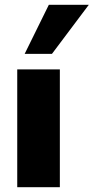

<svg xmlns="http://www.w3.org/2000/svg" viewBox="-20 -782 391 802"><path d="M52 0V-492H230V0ZM83 -557 184 -762H351L197 -557Z"/></svg>

Font: Nunito Sans Black
Style: Regular
Weight: 900
Designer: Vernon Adams
Foundry: Vernon Adams
Version: Version 3.006; ttfautohint (v1.8.3)